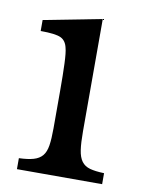

<svg xmlns="http://www.w3.org/2000/svg" viewBox="-67 -589 476 637"><g transform="rotate(10 170.5 -270.0)"><path d="M228 -162Q228 -123 231.5 -99Q235 -75 245 -61.5Q255 -48 273 -43Q291 -38 321 -37V0H34V-37Q64 -38 83 -43.5Q102 -49 112.5 -61.5Q123 -74 126.5 -96.5Q130 -119 130 -154V-278Q130 -336 128.5 -373Q127 -410 123 -424Q118 -448 100 -456.5Q82 -465 32 -465V-502L228 -540Z"/></g></svg>

Font: SVN-Libre Baskerville
Style: Regular
Weight: 400
Designer: Pablo Impallari, Rodrigo Fuenzalida
Foundry: Pablo Impallari, Rodrigo Fuenzalida
Version: Version 1.000; ttfautohint (v1.8.4)